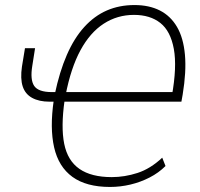

<svg xmlns="http://www.w3.org/2000/svg" viewBox="-20 -733 793 761"><path d="M416 8Q322 8 267 -32Q212 -72 194.5 -149Q177 -226 193 -335L199 -330H176Q135 -330 107.5 -345Q80 -360 70 -390.5Q60 -421 67 -469L79 -542H119L108 -472Q99 -417 115.5 -392.5Q132 -368 186 -368H209L197 -359Q216 -449 245 -515.5Q274 -582 314 -626Q354 -670 403.5 -691.5Q453 -713 513 -713Q571 -713 613.5 -691.5Q656 -670 681.5 -626.5Q707 -583 713 -516Q719 -449 704 -358L699 -330H228L236 -335Q221 -230 234.5 -163Q248 -96 295 -63.5Q342 -31 423 -31Q474 -31 525 -47.5Q576 -64 623 -108L636 -75Q609 -48 573 -29.5Q537 -11 497 -1.5Q457 8 416 8ZM511 -674Q445 -674 391 -639Q337 -604 299 -534Q261 -464 240 -356L236 -368H673L661 -352Q682 -468 669 -539Q656 -610 615.5 -642Q575 -674 511 -674Z"/></svg>

Font: Nunito Sans 10pt Condensed ExtraLight
Style: Italic
Weight: 250
Width: 3
Italic angle: -9°
Designer: Vernon Adams
Foundry: Vernon Adams
Version: Version 3.101;gftools[0.9.27]